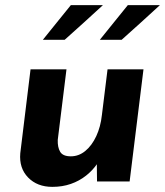

<svg xmlns="http://www.w3.org/2000/svg" viewBox="-20 -707 643 748"><path d="M184 21Q125 21 89.5 -15.5Q54 -52 59 -110L99 -437H239L205 -162Q204 -133 214.5 -115.5Q225 -98 256 -98Q287 -98 312.5 -119Q338 -140 355 -176.5Q372 -213 377 -259L399 -437H539L485 0H358L357 -87L360 -71Q342 -44 315.5 -23Q289 -2 256 9.5Q223 21 184 21ZM381 -687Q344 -653 306.5 -619Q269 -585 232 -552H147Q174 -585 201 -619Q228 -653 256 -687ZM603 -687Q566 -653 528.5 -619Q491 -585 454 -552H369Q396 -585 423 -619Q450 -653 478 -687Z"/></svg>

Font: Josefin Sans Thin
Style: Bold Italic
Weight: 700
Italic angle: -7°
Version: Version 2.000